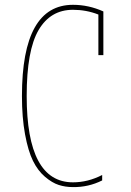

<svg xmlns="http://www.w3.org/2000/svg" viewBox="-20 -760 540 790"><path d="M400.4 -40V-17.6Q343.8 10.7 280.3 9.8Q249 9.8 221.7 1Q194.3 -7.8 165 -32.7Q135.7 -57.6 115.7 -98.1Q95.7 -138.7 83 -207.5Q70.3 -276.4 70.3 -365.2Q70.3 -740.2 280.3 -740.2Q344.7 -740.2 405.3 -712.9V-533.2H384.8V-700.2Q335 -719.7 280.3 -719.7Q187.5 -719.7 138.7 -636.2Q89.8 -552.7 89.8 -365.2Q89.8 -9.8 280.3 -9.8Q341.8 -9.8 400.4 -40Z"/></svg>

Font: Mgen+ 1mn thin
Style: Regular
Weight: 100
Designer: [Source Han Sans]
Ryoko NISHIZUKA  (kana & ideographs); Paul D. Hunt (Latin, Greek & Cyrillic); Wenlong ZHANG  (bopomofo
Version: Version 1.059.20150602